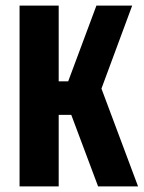

<svg xmlns="http://www.w3.org/2000/svg" viewBox="-20 -667 514 687"><path d="M325 -647 224 -376H190V-647H50V0H190V-256H235L331 0H474L343 -350L453 -647Z"/></svg>

Font: sklik
Style: Regular
Weight: 400
Designer: Joe Prince
Foundry: Joe Prince
Version: Version 1.001